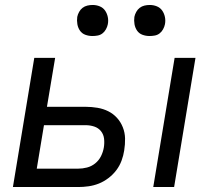

<svg xmlns="http://www.w3.org/2000/svg" viewBox="-20 -753 865 773"><path d="M597 0 683 -520H767L681 0ZM32 0 118 -520H202L169 -323H325Q349 -323 372.5 -319Q396 -315 416 -305Q436 -295 451 -278.5Q466 -262 474.5 -240.5Q483 -219 483.5 -195.5Q484 -172 480 -147Q477 -127 469.5 -106.5Q462 -86 448.5 -68Q435 -50 416.5 -36Q398 -22 378 -14Q358 -6 336.5 -3Q315 0 295 0ZM295 -74Q312 -74 330 -78.5Q348 -83 363 -95Q378 -107 386.5 -124Q395 -141 398 -159Q401 -177 399 -194.5Q397 -212 386.5 -225Q376 -238 359.5 -243.5Q343 -249 325 -249H157L128 -74ZM582 -608Q567 -608 553.5 -613Q540 -618 532 -629.5Q524 -641 521.5 -655.5Q519 -670 521 -685Q523 -695 528.5 -705Q534 -715 542.5 -721.5Q551 -728 561.5 -730.5Q572 -733 583 -733Q598 -733 611.5 -727.5Q625 -722 633 -710.5Q641 -699 644 -684.5Q647 -670 644 -655Q642 -645 636.5 -635Q631 -625 622.5 -618.5Q614 -612 603.5 -610Q593 -608 582 -608ZM352 -608Q337 -608 323.5 -613Q310 -618 302 -629.5Q294 -641 291.5 -655.5Q289 -670 291 -685Q293 -695 298.5 -705Q304 -715 312.5 -721.5Q321 -728 331.5 -730.5Q342 -733 353 -733Q368 -733 381.5 -727.5Q395 -722 403 -710.5Q411 -699 414 -684.5Q417 -670 414 -655Q412 -645 406.5 -635Q401 -625 392.5 -618.5Q384 -612 373.5 -610Q363 -608 352 -608Z"/></svg>

Font: Iosevka Aile
Style: Italic
Weight: 400
Italic angle: -9°
Designer: Belleve Invis
Foundry: Belleve Invis
Version: Version 28.0.1; ttfautohint (v1.8.4)